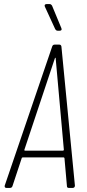

<svg xmlns="http://www.w3.org/2000/svg" viewBox="-20 -918 424 938"><path d="M280 -780 234 -891C231 -895 228 -898 223 -898H207C200 -898 196 -893 199 -886L250 -775C253 -771 256 -768 261 -768H272C280 -768 283 -773 280 -780ZM316 0H336C342 0 346 -5 346 -11L280 -691C279 -696 276 -700 270 -700H247C241 -700 237 -697 235 -691L3 -11C2 -5 4 0 11 0H29C35 0 39 -3 41 -9L86 -145C86 -147 89 -149 91 -149H291C293 -149 295 -147 295 -145L307 -9C307 -3 310 0 316 0ZM99 -186 248 -633C250 -637 252 -637 252 -633L292 -186C292 -184 290 -182 288 -182H102C100 -182 98 -184 99 -186Z"/></svg>

Font: Barlow Condensed ExtraLight
Style: Italic
Weight: 275
Width: 3
Italic angle: -7°
Designer: Jeremy Tribby
Foundry: Tribby Type
Version: Version 1.422;hotconv 1.0.109;makeotfexe 2.5.65596